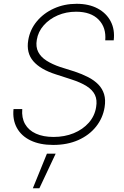

<svg xmlns="http://www.w3.org/2000/svg" viewBox="-20 -758 656 1019"><path d="M262.2 11.2Q191.9 11.2 142.6 -12.5Q93.3 -36.1 69.6 -79.3Q45.9 -122.6 51.8 -179.2H98.1Q94.2 -132.8 113 -99.6Q131.8 -66.4 170.7 -48.8Q209.5 -31.2 264.2 -31.2Q322.8 -31.2 371.1 -51Q419.4 -70.8 451.2 -106.7Q482.9 -142.6 490.2 -189.9Q496.6 -227.5 483.9 -254.2Q471.2 -280.8 439.7 -300.8Q408.2 -320.8 356.4 -337.4L276.4 -363.3Q194.8 -389.2 156.7 -433.3Q118.7 -477.5 129.9 -544.9Q139.2 -601.1 175.5 -644.8Q211.9 -688.5 266.6 -713.1Q321.3 -737.8 386.7 -737.8Q452.1 -737.8 498.5 -712.9Q544.9 -688 567.6 -644.3Q590.3 -600.6 583.5 -543.9H538.6Q544.4 -611.8 503.4 -653.8Q462.4 -695.8 383.8 -695.8Q331.1 -695.8 286.4 -676.5Q241.7 -657.2 211.9 -623.3Q182.1 -589.4 175.3 -546.4Q168.9 -509.3 182.9 -482.2Q196.8 -455.1 227.3 -435.8Q257.8 -416.5 299.8 -402.3L376 -378.4Q415.5 -365.2 447.8 -348.6Q480 -332 501.7 -309.8Q523.4 -287.6 532.5 -257.8Q541.5 -228 535.2 -189Q525.9 -131.3 489.7 -85.9Q453.6 -40.5 395.5 -14.6Q337.4 11.2 262.2 11.2ZM154.3 241.2 229 57.6H275.4L189 241.2Z"/></svg>

Font: Inter 16pt ExtraLight
Style: Italic
Weight: 250
Italic angle: -9.3988°
Version: Version 4.001;git-66647c0bb